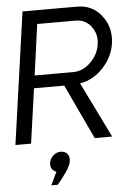

<svg xmlns="http://www.w3.org/2000/svg" viewBox="-72 -796 725 1087"><g transform="rotate(-5 290.5 -252.5)"><path d="M542 0H442.9L296.9 -311H125L81.1 0H-7.8L98.1 -750H409.2Q495.1 -750 547.1 -683.1Q599.1 -616.2 586.9 -525.9Q575.7 -448.7 518.3 -387.9Q460.9 -327.1 387.2 -315.9ZM354 -382.8Q409.2 -382.8 453.6 -426.5Q498 -470.2 505.9 -527.8Q514.6 -585 481.4 -628.4Q448.2 -671.9 394 -671.9H174.8L134.8 -382.8ZM210 170.9Q173.8 156.7 179.2 117.2Q183.1 93.3 201.7 76.7Q220.2 60.1 244.1 60.1Q268.1 60.1 281.5 76.4Q294.9 92.8 291 117.2Q287.1 144 259 183.6Q231 223.1 210.9 245.1H174.8Z"/></g></svg>

Font: Oakes Grotesk
Style: Italic
Weight: 400
Designer: Samuel Oakes
Foundry: Samuel Oakes
Version: Version 1.0 | wf-rip DC20170320